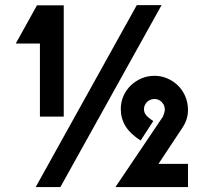

<svg xmlns="http://www.w3.org/2000/svg" viewBox="-20 -735 810 756"><path d="M137.2 -275.9V-563.5H42L125.5 -713.9H231V-275.9ZM434.6 1.5 621.6 -275.9Q625.5 -285.6 627.2 -292Q628.9 -298.3 628.9 -303.7Q628.9 -314.9 623.8 -324Q618.7 -333 610.4 -338.4H610.8Q600.1 -345.2 588.4 -345.2Q570.8 -345.2 558.8 -333.3Q546.9 -321.3 546.9 -304.7Q546.9 -293 554.4 -282.7Q562 -272.5 583.5 -258.3L533.7 -181.6Q492.2 -208.5 473.9 -238.8Q455.6 -269 455.6 -305.7Q455.6 -333 466.1 -356.9Q476.6 -380.9 494.9 -398.4Q513.2 -416 537.1 -426.3Q561 -436.5 588.4 -436.5Q612.3 -436.5 633.8 -428.2Q655.3 -419.9 672.4 -405.8Q689.5 -391.6 701.2 -372.1Q712.9 -352.5 717.3 -330.6V-331.1Q720.2 -316.4 720.2 -302.2Q720.2 -264.2 697.8 -231.4L698.2 -231.9Q683.6 -210 672.6 -193.4Q661.6 -176.8 651.1 -160.9Q640.6 -145 629.6 -128.4Q618.7 -111.8 604 -89.8H720.2V1.5ZM616.2 -714.8 217.8 1.5H120.6L518.6 -714.8Z"/></svg>

Font: Proletarsk
Style: Regular
Weight: 400
Designer: Peter Wiegel, original typeface by Carl Albert Fahrenwaldt 1901
Foundry: Peter Wiegel
Version: Version 1.000 2010 initial release